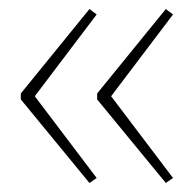

<svg xmlns="http://www.w3.org/2000/svg" viewBox="-20 -492 429 425"><path d="M26 -285V-272L178 -87L194 -98L57 -279L194 -460L178 -472ZM195 -285V-272L347 -87L363 -98L226 -279L363 -460L347 -472Z"/></svg>

Font: Noto Sans Sinhala Thin
Style: Regular
Weight: 100
Designer: Jelle Bosma - Monotype Design Team
Foundry: Monotype Imaging Inc.
Version: Version 2.006